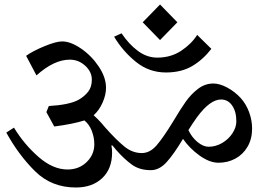

<svg xmlns="http://www.w3.org/2000/svg" viewBox="-20 -851 1206 853"><path d="M768 -752 691 -673 614 -752 691 -831ZM679 -595Q739 -595 785 -625.5Q831 -656 856 -696L919 -634Q881 -585 833 -557Q785 -529 717 -529Q642 -529 583.5 -576.5Q525 -624 487 -688L520 -703Q553 -654 593 -624.5Q633 -595 679 -595ZM451 -461Q451 -429 435.5 -394.5Q420 -360 396 -339Q412 -325 431 -304Q448 -284 447 -285Q496 -230 532 -200.5Q568 -171 610 -171Q646 -171 675.5 -205Q705 -239 749 -311Q781 -365 805 -399Q829 -433 860 -456.5Q891 -480 928 -480Q956 -480 989.5 -462Q1023 -444 1049 -416Q1074 -388 1087 -352Q1100 -316 1100 -280Q1100 -234 1080 -199.5Q1060 -165 1026 -146.5Q992 -128 951 -128Q911 -128 866.5 -160Q822 -192 793 -234Q753 -167 720.5 -131Q688 -95 650 -95Q600 -95 566 -119.5Q532 -144 495 -186Q486 -198 478 -206L475 -204Q478 -189 478 -173Q478 -101 434 -59.5Q390 -18 317 -18Q209 -18 136 -90Q63 -162 8 -262L42 -284Q87 -210 151 -154Q215 -98 280 -98Q331 -98 365 -131Q399 -164 399 -210Q399 -240 388 -269Q377 -298 355 -316Q305 -300 221 -289L186 -353L197 -380Q286 -385 328 -407Q356 -423 372 -444Q388 -465 388 -497Q388 -532 358.5 -559Q329 -586 290 -586Q220 -586 142 -516L96 -603Q125 -624 177 -645.5Q229 -667 256 -667Q294 -667 340.5 -635Q387 -603 419 -555Q451 -507 451 -461ZM855 -330Q833 -299 817 -273Q832 -241 857.5 -220Q883 -199 907 -199Q938 -199 966.5 -215.5Q995 -232 1012.5 -258.5Q1030 -285 1030 -312Q1030 -355 1011.5 -382Q993 -409 962 -409Q913 -409 855 -330Z"/></svg>

Font: Martel DemiBold
Style: Regular
Weight: 600
Designer: Dan Reynolds
Foundry: Dan Reynolds
Version: Version 1.001; ttfautohint (v1.1) -l 5 -r 5 -G 72 -x 0 -D la